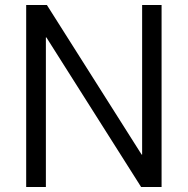

<svg xmlns="http://www.w3.org/2000/svg" viewBox="-20 -750 753 770"><path d="M85 0V-730H168L548 -130H550V-730H628V0H546L166 -600H164V0Z"/></svg>

Font: M PLUS 1p
Style: Regular
Weight: 400
Version: Version 1.062